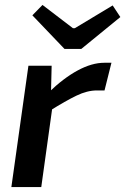

<svg xmlns="http://www.w3.org/2000/svg" viewBox="-20 -757 507 777"><path d="M189 -491 186 -366 196 -352 147 0H26L95 -491ZM431 -503 403 -391H372Q333 -391 289.5 -370Q246 -349 182 -309L176 -382Q237 -441 294.5 -472Q352 -503 402 -503ZM436 -735 467 -688 309 -559H241L111 -695L152 -737L275 -643H283Z"/></svg>

Font: Exo 2 SemiBold
Style: Italic
Weight: 600
Italic angle: -8°
Designer: Natanael Gama
Foundry: Natanael Gama
Version: Version 2.010